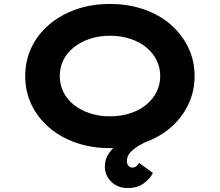

<svg xmlns="http://www.w3.org/2000/svg" viewBox="-20 -736 1108 967"><path d="M624 211Q572 211 540 179Q508 147 508 102Q508 64 530.5 33Q553 2 589.5 -23Q626 -48 667 -67Q708 -86 746 -101L766 -47Q754 -39 730 -28.5Q706 -18 680.5 -3Q655 12 637 31Q619 50 619 76Q619 89 626.5 98.5Q634 108 647 108Q659 108 667 101Q675 94 680 84L750 135Q737 163 704.5 187Q672 211 624 211ZM534 10Q440 10 362 -17.5Q284 -45 227 -94Q170 -143 138.5 -209Q107 -275 107 -353Q107 -431 138.5 -497Q170 -563 227.5 -612Q285 -661 362.5 -688.5Q440 -716 534 -716Q627 -716 705.5 -688.5Q784 -661 840.5 -611.5Q897 -562 928.5 -496Q960 -430 960 -353Q960 -276 928.5 -210Q897 -144 840.5 -94.5Q784 -45 705.5 -17.5Q627 10 534 10ZM534 -150Q589 -150 636 -165.5Q683 -181 716.5 -208.5Q750 -236 768.5 -273Q787 -310 787 -353Q787 -396 768.5 -433Q750 -470 716.5 -497.5Q683 -525 636 -540.5Q589 -556 534 -556Q479 -556 432.5 -540.5Q386 -525 351.5 -497.5Q317 -470 299 -433Q281 -396 281 -353Q281 -310 299 -273Q317 -236 351.5 -208.5Q386 -181 432.5 -165.5Q479 -150 534 -150Z"/></svg>

Font: Lexend Tera
Style: Bold
Weight: 700
Designer: Bonnie Shaver-Troup, Thomas Jockin
Foundry: Lexend
Version: Version 1.007